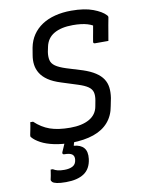

<svg xmlns="http://www.w3.org/2000/svg" viewBox="-101 -786 802 1086"><g transform="rotate(-10 300.0 -243.0)"><path d="M385 -718Q461 -718 510 -699.5Q559 -681 580 -658Q584 -654 585.5 -650.5Q587 -647 586 -643Q582 -623 578 -600.5Q574 -578 570.5 -556.5Q567 -535 563 -513Q544 -513 524.5 -513Q505 -513 486 -513Q481 -513 478.5 -515.5Q476 -518 477 -524Q479 -537 481.5 -550.5Q484 -564 486.5 -577.5Q489 -591 491.5 -606Q494 -621 497 -636L519 -595Q497 -616 463.5 -626Q430 -636 380 -636Q346 -636 319 -630Q292 -624 271.5 -612Q251 -600 238.5 -582Q226 -564 221 -540L215 -511Q211 -485 215.5 -464.5Q220 -444 240.5 -429.5Q261 -415 302 -402L393 -374Q435 -360 462.5 -342Q490 -324 504.5 -302Q519 -280 522.5 -253Q526 -226 521 -193L512 -148Q503 -94 471 -57Q439 -20 385.5 -1.5Q332 17 258 18Q203 18 158.5 8.5Q114 -1 83.5 -17.5Q53 -34 38 -52Q35 -55 34.5 -58.5Q34 -62 35 -66Q38 -81 40.5 -93Q43 -105 45 -116.5Q47 -128 48 -137H64Q103 -100 149.5 -83.5Q196 -67 266 -67Q334 -67 376 -91Q418 -115 426 -162L432 -194Q437 -222 432 -241Q427 -260 407.5 -273.5Q388 -287 350 -299L259 -328Q214 -342 186 -361Q158 -380 143.5 -403.5Q129 -427 125.5 -453.5Q122 -480 127 -508L134 -550Q142 -591 163 -622Q184 -653 216.5 -674.5Q249 -696 292 -707Q335 -718 385 -718ZM338 125Q331 181 293 206.5Q255 232 189 232Q156 232 137 228Q118 224 111 217Q104 210 105 203Q108 192 109.5 182Q111 172 112.5 163.5Q114 155 115 147H127Q140 155 154.5 158.5Q169 162 192 162Q221 162 239.5 152Q258 142 261 117Q264 96 251.5 85.5Q239 75 205 75Q200 75 197.5 71.5Q195 68 197 62Q202 51 206.5 40.5Q211 30 215.5 19.5Q220 9 225 -1.5Q230 -12 234 -22Q237 -28 241.5 -31Q246 -34 257.5 -35Q269 -36 291 -36Q289 -29 286 -21Q283 -13 280.5 -4.5Q278 4 275 11.5Q272 19 270 26L267 37Q306 40 324.5 61.5Q343 83 338 125Z"/></g></svg>

Font: Rec Mono Linear
Style: Italic
Weight: 400
Italic angle: -10°
Monospace: yes
Version: Version 1.085; ttfautohint (v1.8.4.7-5d5b)